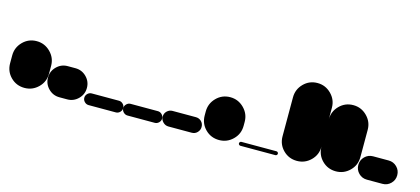

<svg xmlns="http://www.w3.org/2000/svg" viewBox="-42 -676 2084 953"><g transform="rotate(15 1000.0 -200.0)"><path d="M0 -100H200V-140H0ZM100 -200Q58 -200 29 -170.5Q0 -141 0 -100Q0 -58 29 -29Q58 0 100 0Q141 0 170.5 -29Q200 -58 200 -100Q200 -141 170.5 -170.5Q141 -200 100 -200ZM100 -240Q58 -240 29 -210.5Q0 -181 0 -140Q0 -98 29 -69Q58 -40 100 -40Q141 -40 170.5 -69Q200 -98 200 -140Q200 -181 170.5 -210.5Q141 -240 100 -240Z M280 -160Q247 -160 223.5 -136.5Q200 -113 200 -80Q200 -47 223.5 -23.5Q247 0 280 0H320Q353 0 376.5 -23.5Q400 -47 400 -80Q400 -113 376.5 -136.5Q353 -160 320 -160Z M430 -60Q418 -60 409 -51Q400 -42 400 -30Q400 -18 409 -9Q418 0 430 0H570Q582 0 591 -9Q600 -18 600 -30Q600 -42 591 -51Q582 -60 570 -60Z M630 -60Q618 -60 609 -51Q600 -42 600 -30Q600 -18 609 -9Q618 0 630 0H770Q782 0 791 -9Q800 -18 800 -30Q800 -42 791 -51Q782 -60 770 -60Z M840 -80Q824 -80 812 -68.5Q800 -57 800 -40Q800 -24 812 -12Q824 0 840 0H960Q977 0 988.5 -12Q1000 -24 1000 -40Q1000 -57 988.5 -68.5Q977 -80 960 -80Z M1000 -100H1200V-120H1000ZM1100 -200Q1058 -200 1029 -170.5Q1000 -141 1000 -100Q1000 -58 1029 -29Q1058 0 1100 0Q1141 0 1170.5 -29Q1200 -58 1200 -100Q1200 -141 1170.5 -170.5Q1141 -200 1100 -200ZM1100 -220Q1058 -220 1029 -190.5Q1000 -161 1000 -120Q1000 -78 1029 -49Q1058 -20 1100 -20Q1141 -20 1170.5 -49Q1200 -78 1200 -120Q1200 -161 1170.5 -190.5Q1141 -220 1100 -220Z M1210 -20Q1206 -20 1203 -17Q1200 -14 1200 -10Q1200 -6 1203 -3Q1206 0 1210 0H1390Q1394 0 1397 -3Q1400 -6 1400 -10Q1400 -14 1397 -17Q1394 -20 1390 -20Z M1400 -100H1600V-300H1400ZM1500 -200Q1458 -200 1429 -170.5Q1400 -141 1400 -100Q1400 -58 1429 -29Q1458 0 1500 0Q1541 0 1570.5 -29Q1600 -58 1600 -100Q1600 -141 1570.5 -170.5Q1541 -200 1500 -200ZM1500 -400Q1458 -400 1429 -370.5Q1400 -341 1400 -300Q1400 -258 1429 -229Q1458 -200 1500 -200Q1541 -200 1570.5 -229Q1600 -258 1600 -300Q1600 -341 1570.5 -370.5Q1541 -400 1500 -400Z M1600 -100H1800V-240H1600ZM1700 -200Q1658 -200 1629 -170.5Q1600 -141 1600 -100Q1600 -58 1629 -29Q1658 0 1700 0Q1741 0 1770.5 -29Q1800 -58 1800 -100Q1800 -141 1770.5 -170.5Q1741 -200 1700 -200ZM1700 -340Q1658 -340 1629 -310.5Q1600 -281 1600 -240Q1600 -198 1629 -169Q1658 -140 1700 -140Q1741 -140 1770.5 -169Q1800 -198 1800 -240Q1800 -281 1770.5 -310.5Q1741 -340 1700 -340Z M1860 -120Q1835 -120 1817.5 -102.5Q1800 -85 1800 -60Q1800 -35 1817.5 -17.5Q1835 0 1860 0H1940Q1965 0 1982.5 -17.5Q2000 -35 2000 -60Q2000 -85 1982.5 -102.5Q1965 -120 1940 -120Z"/></g></svg>

Font: Wavefont Black
Style: Regular
Weight: 900
Version: Version 3.004;gftools[0.9.33]